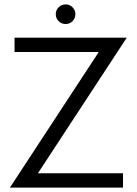

<svg xmlns="http://www.w3.org/2000/svg" viewBox="-20 -851 620 871"><path d="M428 -615H46V-680H555L152 -65H538V0H25ZM233 -787Q233 -805 246 -818Q259 -831 278 -831Q296 -831 309 -818Q322 -805 322 -787Q322 -768 309 -755Q296 -742 278 -742Q259 -742 246 -755Q233 -768 233 -787Z"/></svg>

Font: Teachers[wght]
Style: Regular
Weight: 400
Designer: Alfredo Marco Pradil & Chank Diesel
Version: Version 1.000;Glyphs 3.1.2 (3151)